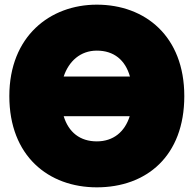

<svg xmlns="http://www.w3.org/2000/svg" viewBox="-20 -759 830 823"><path d="M395 44C608 44 770 -90 770 -347C770 -604 602 -739 395 -739C195 -739 20 -604 20 -347C20 -90 188 44 395 44ZM253 -431C275 -497 325 -542 395 -542C468 -542 517 -502 537 -431ZM253 -261H536C515 -194 466 -153 395 -153C323 -153 274 -192 253 -261Z"/></svg>

Font: Repo ExtraBlack
Style: Regular
Weight: 400
Designer: Stefan Peev
Foundry: Context Ltd
Version: Version 001.502